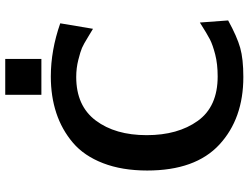

<svg xmlns="http://www.w3.org/2000/svg" viewBox="-128 -800 949 733"><g transform="rotate(-90 346.5 -433.5)"><path d="M351 -750V-888H488V-750ZM62 -346Q62 -442 90 -514.5Q118 -587 168 -629.5Q218 -672 281.5 -693Q345 -714 421 -714Q521 -714 624 -678L603 -553Q599 -555 571.5 -572Q544 -589 530 -595Q516 -601 484.5 -609Q453 -617 419 -617Q309 -617 253 -542.5Q197 -468 197 -348Q197 -229 251.5 -153Q306 -77 421 -77Q469 -77 505.5 -86.5Q542 -96 562.5 -106.5Q583 -117 627 -145L635 -37Q573 -3 530.5 9Q488 21 419 21Q260 21 161 -70.5Q62 -162 62 -346Z"/></g></svg>

Font: Coval
Style: Bold
Weight: 700
Foundry: Context Ltd
Version: Version 001.000